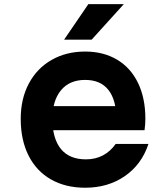

<svg xmlns="http://www.w3.org/2000/svg" viewBox="-20 -878 790 917"><path d="M583.7 -371.2 535.5 -310.3Q535.5 -400.7 497.8 -448.5Q460.1 -496.3 386.7 -496.3Q311.9 -496.3 271.1 -446.7Q230.3 -397.1 230.3 -310.3Q230.3 -216.4 270.8 -166.6Q311.2 -116.9 390.7 -116.9Q435.8 -116.9 471.8 -136Q507.7 -155.1 532.5 -190.6H689Q656.8 -92.7 576.4 -37Q496 18.6 386.7 18.6Q292.8 18.6 223.2 -21.2Q153.6 -61 116.3 -135.1Q79 -209.3 79 -310.3Q79 -405.9 117.6 -478.7Q156.2 -551.5 226.2 -591.6Q296.1 -631.8 386.7 -631.8Q473.9 -631.8 539 -593.1Q604.1 -554.5 639.2 -481.9Q674.3 -409.2 674.3 -310.9Q674.3 -283.5 670.3 -256.1H204.7V-371.2ZM402.1 -858.4H571.5L417.8 -688.7H286.2Z"/></svg>

Font: Martian Mono sWd Rg
Style: Regular
Weight: 400
Width: 6
Monospace: yes
Designer: Roman Shamin
Foundry: Evil Martians
Version: Version 1.000